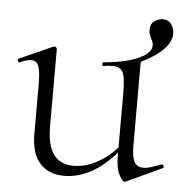

<svg xmlns="http://www.w3.org/2000/svg" viewBox="-43 -552 581 603"><g transform="rotate(5 247.0 -250.5)"><path d="M375 8Q373 9 371 9Q364 9 353.5 -11.5Q343 -32 343 -71V-270Q343 -320 334 -335Q325 -350 304 -350Q297 -350 289.5 -349.5Q282 -349 274 -347Q270 -347 269.5 -353Q269 -359 273 -359Q342 -365 382 -383Q422 -401 422 -425Q422 -433 418.5 -440Q415 -447 411.5 -454.5Q408 -462 408 -473Q408 -493 421 -501.5Q434 -510 447 -510Q465 -510 474 -496.5Q483 -483 483 -468Q483 -448 469.5 -430Q456 -412 436 -398Q416 -384 395 -374Q389 -371 389 -365V-105Q389 -71 397.5 -55.5Q406 -40 426 -40Q437 -40 450 -44Q463 -48 482 -55Q487 -57 489 -51.5Q491 -46 487 -44ZM123 -388V-145Q123 -84 144 -55.5Q165 -27 207 -27Q248 -27 289 -51.5Q330 -76 361 -119L366 -108Q317 -46 272 -19.5Q227 7 180 7Q132 7 104 -23.5Q76 -54 76 -115V-270Q76 -311 70 -328.5Q64 -346 47 -346Q32 -346 11 -336Q7 -334 4.5 -340Q2 -346 6 -347L111 -394Q113 -395 115 -395Q117 -395 120 -393Q123 -391 123 -388Z"/></g></svg>

Font: Cormorant Garamond Light
Style: Regular
Weight: 300
Designer: Christian Thalmann (Catharsis Fonts)
Foundry: Catharsis Fonts
Version: Version 4.001